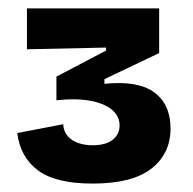

<svg xmlns="http://www.w3.org/2000/svg" viewBox="-20 -697 458 456"><path d="M200 -261Q112 -261 70 -292.5Q28 -324 21 -381L130 -402Q131 -385 140.5 -374Q150 -363 165.5 -357.5Q181 -352 200 -352Q231 -352 247.5 -365Q264 -378 264 -399Q264 -420 247.5 -435Q231 -450 198 -457Q165 -464 114 -459V-515L232 -577V-584L44 -580V-677H358V-571L228 -509V-498Q308 -506 346.5 -477.5Q385 -449 385 -392Q385 -332 339.5 -296.5Q294 -261 200 -261Z"/></svg>

Font: Bricolage Grotesque 48pt Condensed ExtraBold
Style: Bold
Weight: 700
Version: Version 1.000;gftools[0.9.30]